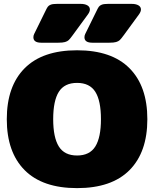

<svg xmlns="http://www.w3.org/2000/svg" viewBox="-20 -954 794 989"><path d="M152 -762Q152 -771 156 -779L213 -895Q221 -912 226 -919Q231 -926 241.5 -930Q252 -934 273 -934H396Q417 -934 430 -926.5Q443 -919 443 -905Q443 -894 433 -880L354 -772Q341 -754 334 -747.5Q327 -741 315 -737.5Q303 -734 280 -734H193Q152 -734 152 -762ZM415 -762Q415 -771 419 -779L476 -895Q484 -912 489 -919Q494 -926 504.5 -930Q515 -934 536 -934H659Q680 -934 693 -926.5Q706 -919 706 -905Q706 -894 696 -880L617 -772Q604 -754 597 -747.5Q590 -741 578 -737.5Q566 -734 543 -734H456Q415 -734 415 -762ZM15 -340Q15 -510 107 -602.5Q199 -695 377 -695Q555 -695 647 -602.5Q739 -510 739 -340Q739 -170 647 -77.5Q555 15 377 15Q199 15 107 -77.5Q15 -170 15 -340ZM500 -340Q500 -435 471 -481Q442 -527 377 -527Q312 -527 283 -481Q254 -435 254 -340Q254 -246 283 -199.5Q312 -153 377 -153Q442 -153 471 -199.5Q500 -246 500 -340Z"/></svg>

Font: Mitr
Style: Bold
Weight: 700
Designer: Thanarat Vachiruckul
Foundry: Cadson Demak
Version: Version 1.002